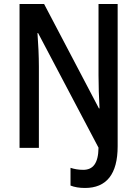

<svg xmlns="http://www.w3.org/2000/svg" viewBox="-20 -734 681 953"><path d="M402 199C508 199 564 131 564 -8V-714H469V-360C469 -311 471 -250 474 -196H471L199 -714H77V0H173V-403C173 -454 170 -517 166 -570H169L469 -1C468 79 440 109 393 109C369 109 348 105 330 99V187C350 195 374 199 402 199Z"/></svg>

Font: Noto Sans Thai Looped Condensed Medium
Style: Regular
Weight: 500
Width: 3
Designer: Sasikarn Vongin, Ben Mitchell
Foundry: The Fontpad Ltd
Version: Version 1.001